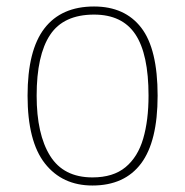

<svg xmlns="http://www.w3.org/2000/svg" viewBox="-20 -562 571 592"><path d="M265 10Q172 10 118.5 -58Q65 -126 65 -267Q65 -407 117 -474.5Q169 -542 270 -542Q365 -542 415.5 -476.5Q466 -411 466 -267Q466 -126 415 -58Q364 10 265 10ZM265 -15Q329 -15 367 -46.5Q405 -78 421.5 -134.5Q438 -191 438 -267Q438 -395 397.5 -456Q357 -517 270 -517Q176 -517 134.5 -454.5Q93 -392 93 -267Q93 -148 134.5 -81.5Q176 -15 265 -15Z"/></svg>

Font: Noto Serif Tamil Thin
Style: Regular
Weight: 100
Designer: Indian Type Foundry, Tom Grace, and the Monotype Design Team
Foundry: Monotype Imaging Inc.
Version: Version 2.004; ttfautohint (v1.8.4.7-5d5b)